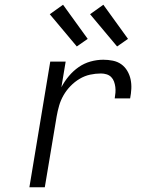

<svg xmlns="http://www.w3.org/2000/svg" viewBox="-20 -790 640 810"><path d="M104 0 192 -530H257L239 -422Q252 -447 270.5 -469Q289 -491 312 -507Q335 -523 362 -530.5Q389 -538 416 -538Q436 -538 456 -534Q476 -530 491.5 -519Q507 -508 517 -491Q527 -474 531 -455Q535 -436 534 -415.5Q533 -395 529 -375H464Q466 -387 467 -399Q468 -411 466.5 -423Q465 -435 461 -446Q457 -457 449 -465Q441 -473 429.5 -476.5Q418 -480 406 -480Q383 -480 360 -475Q337 -470 316 -457.5Q295 -445 277.5 -427Q260 -409 248 -388Q236 -367 229.5 -344.5Q223 -322 219 -299L169 0ZM474 -594 360 -730 416 -770 520 -626ZM304 -594 190 -730 246 -770 350 -626Z"/></svg>

Font: Iosevka Curly LtExObl
Style: Regular
Weight: 300
Width: 7
Italic angle: -9°
Monospace: yes
Designer: Belleve Invis
Foundry: Belleve Invis
Version: Version 11.1.0; ttfautohint (v1.8.3)